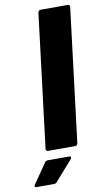

<svg xmlns="http://www.w3.org/2000/svg" viewBox="-174 -745 522 958"><g transform="rotate(-10 87.0 -266.0)"><path d="M8 -12 91 -688Q92 -693 95.5 -696.5Q99 -700 104 -700H242Q247 -700 250 -696.5Q253 -693 252 -688L169 -12Q168 -7 164.5 -3.5Q161 0 156 0H18Q13 0 10 -3.5Q7 -7 8 -12ZM-78 162Q-78 158 -75 154L-6 54Q-1 46 9 46H117Q126 46 126 52Q126 57 122 61L34 161Q28 168 19 168H-68Q-78 168 -78 162Z"/></g></svg>

Font: Barlow Condensed ExtraBold
Style: Italic
Weight: 800
Width: 3
Italic angle: -7°
Designer: Jeremy Tribby
Foundry: Tribby Type
Version: Version 1.408